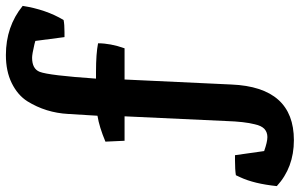

<svg xmlns="http://www.w3.org/2000/svg" viewBox="-273 -586 1018 652"><g transform="rotate(-90 236.0 -260.0)"><path d="M318 -443Q380 -443 415 -436Q415 -394 398 -346H292L275 17Q266 229 86 229Q-7 229 -70 171Q-62 94 -40 47L-33 32Q-14 29 18 29H35L49 128Q80 139 96.5 139Q113 139 124 129Q135 119 140 96Q149 61 151 -1L167 -346H84L81 -411Q131 -432 169 -438L175 -537Q179 -613 218 -676Q239 -709 279.5 -729Q320 -749 375 -749Q472 -749 542 -692Q536 -653 524 -618Q512 -583 494 -553Q479 -550 453 -550H436L423 -649Q422 -649 412 -652Q378 -660 366 -660Q328 -660 318 -634Q306 -603 295 -443Z"/></g></svg>

Font: Inika
Style: Bold
Weight: 700
Version: Version 1.001